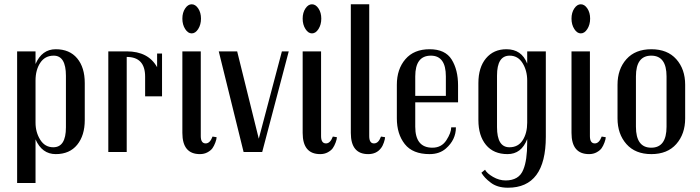

<svg xmlns="http://www.w3.org/2000/svg" viewBox="-20 -710 3271 897"><path d="M376 -149Q376 -77 340.5 -33.5Q305 10 240.5 10Q176 10 146 -59V145H60V-470H146V-411Q176 -480 240.5 -480Q305 -480 340.5 -437.5Q376 -395 376 -322ZM288 -115V-356Q288 -450 231 -450Q190 -450 168 -416.5Q146 -383 146 -334V-137Q146 -92 168 -57Q190 -22 229 -22Q288 -22 288 -115Z M737 -260H658V-352Q658 -444 572 -444V0H486V-470H572Q673 -470 714 -396V-460H737Z M906 -670.5Q919 -651 919 -623Q919 -595 906 -574.5Q893 -554 875.5 -554Q858 -554 845 -574.5Q832 -595 832 -623Q832 -651 845 -670.5Q858 -690 875.5 -690Q893 -690 906 -670.5ZM941 -40Q961 -40 973 -72L992 -69Q992 -60 986 -44Q980 -28 972.5 -17.5Q965 -7 949.5 1.5Q934 10 914 10Q832 10 832 -89V-470H918V-74Q918 -40 941 -40Z M1329 -470 1205 0H1118L1002 -470H1088L1189 -62L1297 -470Z M1468 -670.5Q1481 -651 1481 -623Q1481 -595 1468 -574.5Q1455 -554 1437.5 -554Q1420 -554 1407 -574.5Q1394 -595 1394 -623Q1394 -651 1407 -670.5Q1420 -690 1437.5 -690Q1455 -690 1468 -670.5ZM1503 -40Q1523 -40 1535 -72L1554 -69Q1554 -60 1548 -44Q1542 -28 1534.5 -17.5Q1527 -7 1511.5 1.5Q1496 10 1476 10Q1394 10 1394 -89V-470H1480V-74Q1480 -40 1503 -40Z M1700 10Q1619 10 1619 -89V-690H1705V-74Q1705 -40 1727 -40Q1738 -40 1746 -48Q1754 -56 1760 -72L1779 -69Q1779 -61 1773.5 -44.5Q1768 -28 1760 -18Q1739 10 1700 10Z M2120 -311V-232H1920V-118Q1920 -20 2000 -20Q2043 -20 2065.5 -55Q2088 -90 2088 -115H2110Q2110 -57 2063 -16Q2033 10 1987 10Q1908 10 1871 -37Q1834 -84 1834 -157V-314Q1834 -387 1874 -433.5Q1914 -480 1987 -480Q2060 -480 2090 -432Q2120 -384 2120 -311ZM2063 -262V-353Q2063 -450 1993 -450Q1920 -450 1920 -353V-262Z M2530 -470V-71Q2530 167 2353 167Q2302 167 2271 142Q2243 121 2229 97L2246 83Q2255 100 2283.5 116.5Q2312 133 2342.5 133Q2373 133 2394 120.5Q2415 108 2425 82Q2443 39 2443 -44V-60Q2416 10 2351 10Q2286 10 2250.5 -33Q2215 -76 2215 -149V-322Q2215 -395 2250.5 -437.5Q2286 -480 2346 -480Q2417 -480 2443 -413V-470ZM2443 -137V-334Q2443 -380 2421.5 -415Q2400 -450 2361 -450Q2302 -450 2302 -357V-116Q2302 -22 2360 -22Q2401 -22 2422 -55Q2443 -88 2443 -137Z M2724 -670.5Q2737 -651 2737 -623Q2737 -595 2724 -574.5Q2711 -554 2693.5 -554Q2676 -554 2663 -574.5Q2650 -595 2650 -623Q2650 -651 2663 -670.5Q2676 -690 2693.5 -690Q2711 -690 2724 -670.5ZM2759 -40Q2779 -40 2791 -72L2810 -69Q2810 -60 2804 -44Q2798 -28 2790.5 -17.5Q2783 -7 2767.5 1.5Q2752 10 2732 10Q2650 10 2650 -89V-470H2736V-74Q2736 -40 2759 -40Z M3181 -157Q3181 -84 3139.5 -37Q3098 10 3023 10Q2948 10 2906.5 -37Q2865 -84 2865 -157V-314Q2865 -387 2906.5 -433.5Q2948 -480 3023 -480Q3098 -480 3139.5 -433.5Q3181 -387 3181 -314ZM3094 -118V-353Q3094 -450 3022.5 -450Q2951 -450 2951 -353V-118Q2951 -20 3022.5 -20Q3094 -20 3094 -118Z"/></svg>

Font: Trochut
Style: Regular
Weight: 400
Designer: Andreu Balius
Foundry: Andreu Balius
Version: Version 1.001